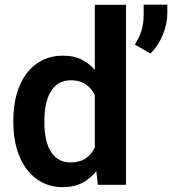

<svg xmlns="http://www.w3.org/2000/svg" viewBox="-20 -770 717 800"><path d="M375 -112.3V-750H504.9V0H387.7ZM35.6 -257.8V-268.1Q35.6 -328.6 49.6 -378.2Q63.5 -427.7 90.3 -463.4Q117.2 -499 155.5 -518.6Q193.8 -538.1 242.7 -538.1Q290 -538.1 325.4 -519Q360.8 -500 386 -464.8Q411.1 -429.7 426.3 -381.6Q441.4 -333.5 448.2 -275.9V-248Q441.4 -191.9 426.3 -145Q411.1 -98.1 386 -63.2Q360.8 -28.3 325.2 -9.3Q289.6 9.8 241.7 9.8Q193.4 9.8 155 -10.3Q116.7 -30.3 90.1 -66.4Q63.5 -102.5 49.6 -151.4Q35.6 -200.2 35.6 -257.8ZM165 -268.1V-257.8Q165 -223.6 170.9 -193.8Q176.8 -164.1 189.9 -141.4Q203.1 -118.7 223.9 -106Q244.6 -93.3 274.4 -93.3Q312.5 -93.3 337.2 -110.1Q361.8 -127 375.5 -156.5Q389.2 -186 393.1 -223.1V-299.8Q391.1 -329.1 383.1 -354Q375 -378.9 360.6 -397Q346.2 -415 325.2 -425.3Q304.2 -435.5 275.4 -435.5Q245.6 -435.5 224.6 -422.6Q203.6 -409.7 190.4 -386.7Q177.2 -363.8 171.1 -333.5Q165 -303.2 165 -268.1ZM677.2 -750.5V-714.4Q677.2 -670.4 657.7 -623.8Q638.2 -577.1 606.9 -546.9L542 -584.5Q559.1 -611.3 568.8 -640.4Q578.6 -669.4 578.6 -709V-750.5Z"/></svg>

Font: Roboto SemiBold
Style: Regular
Weight: 600
Designer: Christian Robertson
Foundry: Google
Version: Version 3.009; 2024